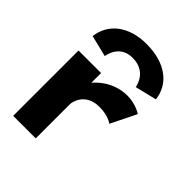

<svg xmlns="http://www.w3.org/2000/svg" viewBox="-222 -936 1066 1066"><g transform="rotate(45 311.0 -403.0)"><path d="M63.8 0H240.8V-270C240.8 -283 256.5 -374 367.8 -374C439.2 -374 472.2 -346 472.2 -346L546.2 -496C546.2 -496 500.2 -528 433.2 -528C311 -528 243.2 -439 243.2 -439H240.8V-513H63.8ZM188.8 -594C188.8 -594 199.8 -697 304.9 -697C418.7 -697 432 -594 432 -594L559.2 -625C547.2 -732 457.2 -806 304.9 -806C164.8 -806 74.8 -732 62.8 -625Z"/></g></svg>

Font: Hussar
Style: BdSuprExt
Weight: 700
Foundry: Cannot Into Space Fonts
Version: Version 2.00